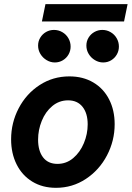

<svg xmlns="http://www.w3.org/2000/svg" viewBox="-20 -900 637 928"><path d="M33.7 -226.6Q33.7 -306.6 70.3 -376.7Q106.9 -446.8 171.4 -488.8Q235.8 -530.8 315.4 -530.8Q381.3 -530.8 430.9 -501.5Q480.5 -472.2 507.3 -419.7Q534.2 -367.2 534.2 -299.8Q534.2 -219.7 497.1 -148.9Q460 -78.1 395 -35.2Q330.1 7.8 250.5 7.8Q185.1 7.8 136 -22.2Q86.9 -52.2 60.3 -105.5Q33.7 -158.7 33.7 -226.6ZM403.8 -298.8Q403.8 -352.5 378.9 -383.8Q354 -415 309.1 -415Q266.1 -415 232.9 -387.5Q199.7 -359.9 181.9 -315.9Q164.1 -272 164.1 -225.1Q164.1 -170.9 188.2 -139.4Q212.4 -107.9 257.8 -107.9Q300.8 -107.9 334 -136Q367.2 -164.1 385.5 -208.3Q403.8 -252.4 403.8 -298.8ZM397.5 -679.7Q397.5 -700.7 408 -718Q418.5 -735.4 436.3 -745.4Q454.1 -755.4 474.6 -755.4Q496.1 -755.4 514.6 -744.6Q533.2 -733.9 543.9 -715.3Q554.7 -696.8 554.7 -674.8Q554.7 -654.3 544.7 -636.7Q534.7 -619.1 517.3 -608.6Q500 -598.1 478.5 -598.1Q457.5 -598.1 438.7 -609.4Q419.9 -620.6 408.7 -639.2Q397.5 -657.7 397.5 -679.7ZM164.1 -679.7Q164.1 -700.7 174.6 -718Q185.1 -735.4 202.6 -745.4Q220.2 -755.4 240.7 -755.4Q262.7 -755.4 281.2 -744.6Q299.8 -733.9 310.5 -715.3Q321.3 -696.8 321.3 -674.8Q321.3 -654.3 311.3 -636.7Q301.3 -619.1 283.7 -608.6Q266.1 -598.1 245.1 -598.1Q224.1 -598.1 205.3 -609.4Q186.5 -620.6 175.3 -639.2Q164.1 -657.7 164.1 -679.7ZM199.7 -879.9H596.7L579.6 -796.4H182.6Z"/></svg>

Font: Reddit Sans Fudge
Style: Bold
Weight: 700
Italic angle: -11.25°
Designer: Stephen Hutchings
Version: Version 1.013